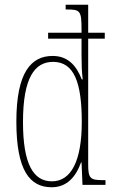

<svg xmlns="http://www.w3.org/2000/svg" viewBox="-20 -780 479 810"><path d="M198 10C260 10 299 -31 322 -95H324L328 0H425V-20H415C361 -20 352 -27 352 -86V-617H422V-642H352V-760H257V-740H262C318 -740 324 -735 324 -656V-642H183V-617H324V-544C324 -509 325 -476 329 -445H325C302 -504 266 -544 202 -544C112 -544 49 -476 49 -267C49 -60 106 10 198 10ZM199 -15C121 -15 77 -87 77 -265C77 -452 126 -519 204 -519C294 -519 325 -429 325 -265C325 -103 281 -15 199 -15Z"/></svg>

Font: Noto Serif Armenian ExtraCondensed Thin
Style: Regular
Weight: 100
Width: 2
Designer: Monotype Design Team
Foundry: Monotype Imaging Inc.
Version: Version 2.008